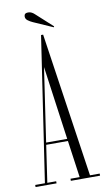

<svg xmlns="http://www.w3.org/2000/svg" viewBox="-92 -862 498 906"><g transform="rotate(-10 157.0 -409.0)"><path d="M2.5 0V-10H49L152.5 -702H162.5L265 -10H311.5V0H171.5V-10H215.5L190.5 -187.5H86.5L60.5 -10H103V0ZM88 -198H189L140 -550.5ZM218 -727.5 125 -768.5Q112.5 -774 102 -781.8Q91.5 -789.5 91.5 -801Q91.5 -817.5 110.5 -817.5Q120.5 -817.5 128.2 -813.2Q136 -809 142.5 -802.5L220.5 -731.5Z"/></g></svg>

Font: Imbue 100pt ExtraLight
Style: Regular
Weight: 200
Designer: Tyler Finck
Foundry: Etcetera Type Company
Version: Version 1.102; ttfautohint (v1.8.3)